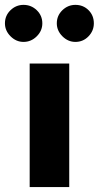

<svg xmlns="http://www.w3.org/2000/svg" viewBox="-40 -757 400 777"><path d="M55.2 -587.4Q25.4 -587.4 2.7 -610.1Q-20 -632.8 -20 -662.6Q-20 -693.8 2.4 -715.6Q24.9 -737.3 55.2 -737.3Q86.4 -737.3 108.9 -715.6Q131.3 -693.8 131.3 -662.6Q131.3 -632.3 108.6 -609.9Q85.9 -587.4 55.2 -587.4ZM265.1 -587.4Q235.4 -587.4 212.6 -610.1Q189.9 -632.8 189.9 -662.6Q189.9 -693.8 212.4 -715.6Q234.9 -737.3 265.1 -737.3Q296.9 -737.3 318.4 -715.8Q339.8 -694.3 339.8 -662.6Q339.8 -632.3 318.1 -609.9Q296.4 -587.4 265.1 -587.4ZM80.1 0V-500H240.2V0Z"/></svg>

Font: Now Alt
Style: Bold
Weight: 700
Designer: Alfredo Marco Pradil
Foundry: Alfredo Marco Pradil
Version: Version 1.002;PS 001.002;hotconv 1.0.88;makeotf.lib2.5.64775